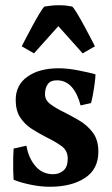

<svg xmlns="http://www.w3.org/2000/svg" viewBox="-20 -698 429 734"><path d="M183 -32Q206 -32 222.5 -46Q239 -60 239 -92Q239 -123 214 -140.5Q189 -158 156 -174Q129 -188 102 -205Q75 -222 57.5 -248.5Q40 -275 40 -316Q40 -373 85 -405Q130 -437 204 -437Q238 -437 279 -429Q320 -421 345 -414Q345 -402 342 -379.5Q339 -357 335 -335.5Q331 -314 328 -304L288 -295Q277 -339 254.5 -365Q232 -391 197 -391Q173 -391 162.5 -376Q152 -361 152 -338Q152 -315 173 -299.5Q194 -284 223 -270Q253 -255 283.5 -237Q314 -219 335 -191Q356 -163 356 -118Q356 -51 304.5 -17.5Q253 16 170 16Q136 16 97 8Q58 0 32 -11Q31 -22 30.5 -46.5Q30 -71 30.5 -95.5Q31 -120 32 -130L81 -141Q89 -94 115.5 -63Q142 -32 183 -32ZM63 -521Q66 -527 77.5 -549Q89 -571 103.5 -598Q118 -625 131 -646.5Q144 -668 150 -673Q165 -675 177 -676.5Q189 -678 203 -678Q223 -678 233.5 -676.5Q244 -675 256 -673Q262 -668 275 -646.5Q288 -625 302.5 -598Q317 -571 328.5 -549Q340 -527 343 -521L296 -494L203 -598L110 -494Z"/></svg>

Font: Buenard
Style: Regular
Weight: 400
Version: Version 2.000